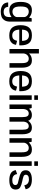

<svg xmlns="http://www.w3.org/2000/svg" viewBox="2012 -2837 1058 5122"><g transform="rotate(90 2541.0 -276.0)"><path d="M293 233Q374.5 233 429.5 210.5Q484.5 188 520.8 132Q557 76 557 -21.5V-592.5H468L436 -472.5V-9.5Q436 90 398 122.8Q360 155.5 296.5 155.5Q259 155.5 229.2 143.5Q199.5 131.5 182.5 105Q165.5 78.5 162 35H44Q52.5 144 122.5 188.5Q192.5 233 293 233ZM250 4Q349.5 4 419.5 -44Q489.5 -92 489.5 -148.5L436 -208Q436 -157 393 -118.2Q350 -79.5 289.5 -79.5Q226 -79.5 189.5 -124.8Q153 -170 153 -297Q153 -423.5 189.5 -468.8Q226 -514 289.5 -514Q350 -514 393 -475.2Q436 -436.5 436 -386L489 -442.5Q489 -497.5 418.8 -547.8Q348.5 -598 248.5 -598Q138 -598 84.2 -522Q30.5 -446 30.5 -297.5Q30.5 -149 84.8 -72.5Q139 4 250 4Z M924 5.5V-73.5Q851.5 -73.5 810.2 -124.2Q769 -175 769 -297Q769 -425 811.2 -472Q853.5 -519 922.5 -519Q992 -519 1031.2 -474.5Q1070.5 -430 1070.5 -323L1076 -335H756.5V-261H1188Q1190.5 -277.5 1190.5 -298.5Q1190.5 -444.5 1129.8 -521.2Q1069 -598 922 -598Q779.5 -598 715.8 -521.8Q652 -445.5 652 -297Q652 -155.5 714.5 -75Q777 5.5 924 5.5ZM924 -73.5V5.5Q1003.5 5.5 1053 -13.5Q1102.5 -32.5 1135.2 -73Q1168 -113.5 1177 -174L1068.5 -203.5Q1059.5 -163.5 1042.8 -131.8Q1026 -100 995.8 -86.8Q965.5 -73.5 924 -73.5Z M1286.5 0H1407V-785H1286.5ZM1664 0H1785V-336Q1785 -458.5 1740.5 -528.2Q1696 -598 1590 -598Q1481.5 -598 1414.2 -530Q1347 -462 1347 -388L1405 -354.5Q1405 -424 1445.2 -469Q1485.5 -514 1545.5 -514Q1604 -514 1634 -473.5Q1664 -433 1664 -331Z M2146.5 5.5V-73.5Q2074 -73.5 2032.8 -124.2Q1991.5 -175 1991.5 -297Q1991.5 -425 2033.8 -472Q2076 -519 2145 -519Q2214.5 -519 2253.8 -474.5Q2293 -430 2293 -323L2298.5 -335H1979V-261H2410.5Q2413 -277.5 2413 -298.5Q2413 -444.5 2352.2 -521.2Q2291.5 -598 2144.5 -598Q2002 -598 1938.2 -521.8Q1874.5 -445.5 1874.5 -297Q1874.5 -155.5 1937 -75Q1999.5 5.5 2146.5 5.5ZM2146.5 -73.5V5.5Q2226 5.5 2275.5 -13.5Q2325 -32.5 2357.8 -73Q2390.5 -113.5 2399.5 -174L2291 -203.5Q2282 -163.5 2265.2 -131.8Q2248.5 -100 2218.2 -86.8Q2188 -73.5 2146.5 -73.5Z M2523 0H2644V-593H2523ZM2523 -759.5V-661.5H2644V-759.5Z M2767 0H2887.5V-496.5L2861 -592.5H2767ZM3104 0H3225V-357.5Q3225 -458.5 3188 -528Q3151 -597.5 3045.5 -597.5Q2953.5 -597.5 2888 -529Q2822.5 -460.5 2822.5 -375L2887 -345.5Q2887 -426 2920 -469.8Q2953 -513.5 3006.5 -513.5Q3058.5 -513.5 3081.2 -473.8Q3104 -434 3104 -348.5ZM3440.5 0H3561V-357.5Q3561 -458.5 3524.5 -528Q3488 -597.5 3383 -597.5Q3290.5 -597.5 3225.2 -528.2Q3160 -459 3160 -375L3224 -345.5Q3224 -426 3257.2 -469.8Q3290.5 -513.5 3343.5 -513.5Q3396 -513.5 3418.2 -473.8Q3440.5 -434 3440.5 -348.5Z M3667.5 0H3788V-482L3761.5 -592.5H3667.5ZM4043 0H4164V-332Q4164 -455 4120.8 -526.5Q4077.5 -598 3971.5 -598Q3862.5 -598 3794 -530Q3725.5 -462 3725.5 -388L3784 -354.5Q3784 -424 3825.5 -469Q3867 -514 3927 -514Q3985.5 -514 4014.2 -473.5Q4043 -433 4043 -331Z M4284 0H4405V-593H4284ZM4284 -759.5V-661.5H4405V-759.5Z M4785.5 4.5Q4908 4.5 4972.2 -36.2Q5036.5 -77 5036.5 -164Q5036.5 -253 4973.5 -287.5Q4910.5 -322 4817.5 -339.5Q4740.5 -355 4691 -371.8Q4641.5 -388.5 4641.5 -436Q4641.5 -474 4672.2 -496.2Q4703 -518.5 4766.5 -518.5Q4833 -518.5 4873.2 -486.8Q4913.5 -455 4923 -395L5029.5 -432Q5013 -521.5 4946.2 -559.5Q4879.5 -597.5 4768 -597.5Q4655 -597.5 4588.5 -557Q4522 -516.5 4522 -436Q4522 -349.5 4580.2 -312.2Q4638.5 -275 4732 -256.5Q4812 -240.5 4864.2 -223.5Q4916.5 -206.5 4916.5 -155Q4916.5 -119 4883.8 -97Q4851 -75 4787.5 -75Q4717.5 -75 4675.5 -105.5Q4633.5 -136 4624 -204L4517.5 -166.5Q4535.5 -71 4605.8 -33.2Q4676 4.5 4785.5 4.5Z"/></g></svg>

Font: Anybody UltraCondensed Thin Medium
Style: Regular
Weight: 500
Version: Version 1.111